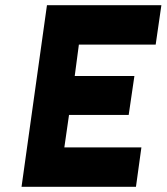

<svg xmlns="http://www.w3.org/2000/svg" viewBox="-20 -720 642 740"><path d="M63 0H504L525 -152H228L246 -277H476L498 -427H268L284 -548H580L602 -700H161Z"/></svg>

Font: Unageo
Style: ExtraBold-Italic
Weight: 800
Designer: Richard Sepsi
Foundry: Richard Sepsi
Version: Version 2.000